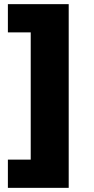

<svg xmlns="http://www.w3.org/2000/svg" viewBox="-20 -725 453 925"><path d="M18 180V44H128V-569H18V-705H311V180Z"/></svg>

Font: Nunito Sans 9pt Black
Style: Regular
Weight: 900
Version: Version 3.101;gftools[0.9.27]